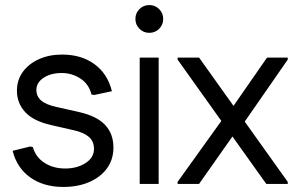

<svg xmlns="http://www.w3.org/2000/svg" viewBox="-20 -728 1164 760"><path d="M230 12Q153 12 100 -25.5Q47 -63 30 -131L99 -148L110 -146Q121 -106 156 -83.5Q191 -61 238 -61Q285 -61 318.5 -82.5Q352 -104 352 -139Q352 -168 332.5 -185.5Q313 -203 274 -212L182 -233Q112 -249 79.5 -284.5Q47 -320 47 -369Q47 -411 70 -443Q93 -475 133.5 -493.5Q174 -512 226 -512Q302 -512 354 -474Q406 -436 423 -367L353 -352L342 -354Q332 -395 298.5 -417Q265 -439 224 -439Q181 -439 152.5 -420Q124 -401 124 -372Q124 -347 142.5 -330.5Q161 -314 202 -305L295 -284Q364 -268 396.5 -233Q429 -198 429 -144Q429 -96 403 -61Q377 -26 332.5 -7Q288 12 230 12Z M533 0V-500H608V0ZM571 -598Q548 -598 532 -614Q516 -630 516 -653Q516 -676 532 -692Q548 -708 571 -708Q594 -708 610 -692Q626 -676 626 -653Q626 -630 610 -614Q594 -598 571 -598Z M1034 0 683 -492V-500H768L1119 -8V0ZM683 0V-8L881 -284L927 -226L768 0ZM933 -224 887 -284 1037 -500H1119V-492Z"/></svg>

Font: Fustat
Style: Regular
Weight: 400
Designer: Mohamed Gaber, Khaled Hosny, Laura Garcia Mut
Foundry: Kief Type Foundry, Alif Type Foundry, Hard Type Foundry
Version: Version 1.007